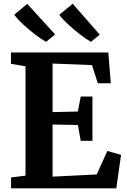

<svg xmlns="http://www.w3.org/2000/svg" viewBox="-20 -1030 692 1050"><path d="M119.5 -69.5V-667.5L40 -681V-743H572.5L586 -574.5H515L483 -674L267.5 -682.5V-417L405.5 -420L421.5 -502H485.5V-260H421.5L406 -346.5L267.5 -349V-64L509 -76L567 -204.5L642 -183L616 0H40.5V-59.5ZM377.5 -1009.5 525.5 -840.5 478 -801.5H477Q453.5 -814.5 420 -840Q386.5 -865.5 354.5 -895Q322.5 -924.5 304 -949ZM129 -1009 281.5 -841.5 232.5 -801.5H231.5Q207.5 -814.5 173.8 -840Q140 -865.5 108 -895.2Q76 -925 58 -949.5Z"/></svg>

Font: Merriweather
Style: Bold
Weight: 700
Designer: Eben Sorkin
Foundry: Eben Sorkin
Version: Version 2.100; ttfautohint (v1.7.19-72a1) -l 8 -r 50 -G 200 